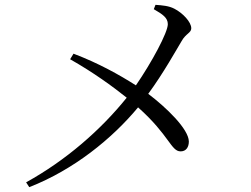

<svg xmlns="http://www.w3.org/2000/svg" viewBox="-20 -761 1040 794"><path d="M270 -516C367 -461 445 -404 504 -357C397 -224 253 -98 88 -7L101 13C285 -59 443 -187 551 -317C681 -201 687 -135 727 -135C750 -135 761 -153 761 -176C760 -228 667 -317 593 -373C655 -457 711 -558 731 -591C748 -622 771 -625 771 -644C771 -670 736 -707 701 -725C678 -737 651 -739 623 -741L616 -723C652 -702 674 -688 674 -661C674 -627 608 -504 542 -408C473 -452 387 -500 284 -539Z"/></svg>

Font: Noto Serif CJK KR
Style: Regular
Weight: 400
Designer: Ryoko NISHIZUKA 西塚涼子 (kana & ideographs); Frank Grießhammer (Latin, Greek & Cyrillic); Wenlong ZHANG 张文龙 (bopomofo); San
Foundry: Adobe
Version: Version 2.001;hotconv 1.1.0;makeotfexe 2.6.0